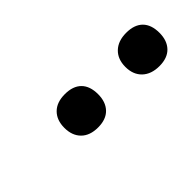

<svg xmlns="http://www.w3.org/2000/svg" viewBox="-12 -686 334 334"><g transform="rotate(-45 155.5 -519.0)"><path d="M227 -519Q227 -538 238.5 -549Q250 -560 270 -560Q290 -560 300.5 -549.5Q311 -539 311 -519Q311 -500 300.5 -489Q290 -478 270 -478Q250 -478 238.5 -489Q227 -500 227 -519ZM77 -519Q77 -538 88 -549Q99 -560 119 -560Q139 -560 149.5 -549.5Q160 -539 160 -519Q160 -500 149.5 -489Q139 -478 119 -478Q99 -478 88 -489Q77 -500 77 -519Z"/></g></svg>

Font: Cormorant Infant
Style: Italic
Weight: 400
Italic angle: -10°
Designer: Christian Thalmann (Catharsis Fonts)
Foundry: Catharsis Fonts
Version: Version 4.000